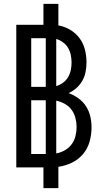

<svg xmlns="http://www.w3.org/2000/svg" viewBox="-20 -863 540 990"><path d="M204 107V0H64V-735H204V-843H281V-732Q314 -726 342.5 -709Q371 -692 390.5 -665.5Q410 -639 418 -607Q426 -575 426 -542Q426 -518 421.5 -493.5Q417 -469 405 -447.5Q393 -426 374.5 -409.5Q356 -393 334 -383Q361 -373 384.5 -356Q408 -339 423.5 -315Q439 -291 445.5 -263Q452 -235 452 -206Q452 -169 442 -133Q432 -97 408.5 -69Q385 -41 351.5 -24.5Q318 -8 281 -3V107ZM141 -415H216V-666H141ZM270 -419Q289 -425 305 -436.5Q321 -448 331 -465Q341 -482 345 -501.5Q349 -521 349 -541Q349 -560 345 -579.5Q341 -599 331 -616Q321 -633 304.5 -645Q288 -657 270 -662ZM216 -69V-346H141V-69ZM270 -72Q293 -76 314 -88Q335 -100 349 -118.5Q363 -137 369 -160.5Q375 -184 375 -208Q375 -231 369 -254.5Q363 -278 349 -297Q335 -316 314 -327.5Q293 -339 270 -344Z"/></svg>

Font: Iosevka SS18
Style: Regular
Weight: 400
Monospace: yes
Designer: Belleve Invis
Foundry: Belleve Invis
Version: Version 25.1.1; ttfautohint (v1.8.4)